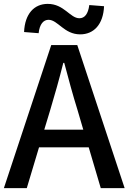

<svg xmlns="http://www.w3.org/2000/svg" viewBox="-20 -969 662 989"><path d="M393 -792C463 -792 512 -843 516 -937L440 -943C434 -897 416 -875 389 -875C341 -875 310 -949 226 -949C156 -949 108 -898 104 -804L179 -798C184 -845 204 -867 230 -867C278 -867 310 -792 393 -792ZM0 0H118L181 -210H437L499 0H622L378 -737H244ZM238 -400C262 -480 285 -561 306 -645H311C333 -562 355 -480 380 -400L409 -301H208Z"/></svg>

Font: Noto Sans JP Medium
Style: Regular
Weight: 500
Designer: Ryoko NISHIZUKA  (kana, bopomofo & ideographs); Paul D. Hunt (Latin, Greek & Cyrillic); Sandoll Communications , Soo-you
Foundry: Adobe
Version: Version 2.002;hotconv 1.0.116;makeotfexe 2.5.65601